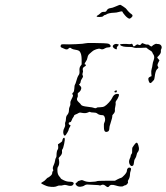

<svg xmlns="http://www.w3.org/2000/svg" viewBox="-20 -788 695 802"><path d="M513 -84Q518 -91 526 -86Q529 -83 526 -75Q523 -67 523 -61Q523 -47 516 -36Q513 -32 514.5 -28Q516 -24 511 -19Q506 -14 503 -14Q500 -14 495.5 -11Q491 -8 482 -9Q473 -10 464 -13Q442 -20 436 -10Q431 -3 423 -10Q412 -20 403 -15Q398 -12 396.5 -13.5Q395 -15 376.5 -15.5Q358 -16 348.5 -17Q339 -18 333 -13.5Q327 -9 316.5 -8Q306 -7 300 -13Q292 -21 298 -24Q302 -26 304 -29Q306 -32 308 -32Q310 -32 316 -34.5Q322 -37 328 -34Q340 -28 356 -28Q381 -29 384 -31Q386 -33 423 -33H460L471 -39Q481 -44 485.5 -45Q490 -46 500 -57Q510 -68 510 -74.5Q510 -81 513 -84ZM540 -182Q547 -192 551 -192Q556 -192 560 -172Q562 -160 555 -152Q552 -149 550.5 -140.5Q549 -132 544.5 -125.5Q540 -119 539.5 -109Q539 -99 535 -96Q528 -91 522 -101Q516 -112 522 -125Q526 -133 526 -137Q526 -141 529.5 -145Q533 -149 532 -160Q532 -169 533 -171.5Q534 -174 540 -182ZM242 -207Q243 -210 245 -211.5Q247 -213 248.5 -212.5Q250 -212 250 -210Q252 -206 248 -187Q244 -168 241 -165Q238 -162 239 -156Q241 -145 231 -135Q224 -128 225 -126Q226 -124 227 -115Q229 -100 221 -89Q219 -84 220 -71.5Q221 -59 227.5 -51.5Q234 -44 234 -42.5Q234 -41 246.5 -35Q259 -29 270 -29Q288 -29 288 -22Q288 -19 284 -15Q280 -11 273 -11.5Q266 -12 258.5 -14.5Q251 -17 243.5 -14.5Q236 -12 230.5 -13Q225 -14 217 -10Q206 -5 182 -9Q176 -10 164 -15.5Q152 -21 152 -23Q152 -25 159 -28.5Q166 -32 172 -39Q178 -46 180 -46Q182 -46 190 -52.5Q198 -59 198 -65Q198 -71 201 -73.5Q204 -76 202 -79Q198 -86 205 -100Q209 -109 210 -117Q211 -125 213.5 -128.5Q216 -132 216 -137Q216 -158 222 -165Q224 -168 223 -177L222 -185L231 -191Q240 -197 240 -199.5Q240 -202 242 -207ZM461 -409Q467 -412 468 -409Q469 -406 467 -403.5Q465 -401 462 -402Q458 -402 458 -405Q458 -408 461 -409ZM455 -601Q463 -607 473 -603L477 -601L472 -596Q467 -591 468 -586.5Q469 -582 466 -582Q463 -582 457 -586Q446 -594 455 -601ZM605 -598Q613 -591 616 -596Q618 -599 625 -602.5Q632 -606 633.5 -605Q635 -604 642 -604Q650 -603 653.5 -597Q657 -591 654 -584Q651 -579 652 -575Q654 -566 641 -553Q637 -550 637 -548Q637 -546 642 -541L646 -536L641 -526Q636 -516 639 -511.5Q642 -507 641.5 -505Q641 -503 636 -499Q629 -492 626 -466Q625 -456 622 -453Q612 -441 608 -441Q604 -441 601 -450Q598 -459 601 -463Q602 -465 608 -468L613 -470L612 -481Q611 -492 613.5 -500Q616 -508 617 -517.5Q618 -527 622 -537Q627 -551 621 -560Q618 -564 616.5 -568.5Q615 -573 608.5 -576.5Q602 -580 596 -585L591 -589L567 -588Q542 -587 538 -589.5Q534 -592 521 -592Q491 -591 482 -600V-603Q484 -604 496 -604.5Q508 -605 514 -604Q522 -603 526 -604Q533 -608 535 -599Q537 -590 546 -598Q551 -602 553 -602.5Q555 -603 560 -600.5Q565 -598 569 -603Q573 -608 574.5 -608Q576 -608 583.5 -604.5Q591 -601 595.5 -602Q600 -603 605 -598ZM336 -607Q343 -609 368 -608.5Q393 -608 412 -607.5Q431 -607 436 -604Q443 -599 442 -594.5Q441 -590 432 -590Q425 -590 418 -586Q408 -579 398 -584Q393 -586 381.5 -582Q370 -578 365 -573Q359 -568 353 -562.5Q347 -557 345.5 -547.5Q344 -538 338 -530Q331 -520 335 -519Q339 -519 339 -516Q339 -513 335 -511Q323 -505 326 -495Q328 -490 325.5 -484Q323 -478 325.5 -473Q328 -468 325 -464Q317 -452 317 -447Q317 -443 314 -439L310 -435L315 -429Q321 -424 319 -416.5Q317 -409 312.5 -405Q308 -401 306 -399.5Q304 -398 305 -391Q306 -384 303 -380Q298 -371 308 -362Q316 -355 318.5 -350.5Q321 -346 335.5 -343.5Q350 -341 357 -340.5Q364 -340 370 -338Q381 -334 384 -338Q386 -340 398 -340Q410 -340 417.5 -344.5Q425 -349 435 -360Q445 -371 448 -378Q455 -394 466 -395.5Q477 -397 477 -392Q477 -389 475 -384Q473 -379 470.5 -374.5Q468 -370 466 -368Q462 -363 463 -358Q464 -353 461.5 -342.5Q459 -332 460 -327Q461 -319 452 -310Q448 -306 449 -303Q450 -299 441 -271Q437 -260 437 -254Q437 -240 429 -238Q424 -236 420.5 -237.5Q417 -239 415.5 -244Q414 -249 414 -258Q413 -270 416 -276Q421 -286 418 -296.5Q415 -307 408 -307Q394 -307 386 -314Q381 -318 370.5 -318Q360 -318 357 -320Q354 -322 349 -319Q338 -313 320 -317Q313 -319 307.5 -315.5Q302 -312 296 -310Q290 -308 289 -304Q288 -300 285.5 -297.5Q283 -295 280 -287Q277 -279 274 -278Q267 -277 267 -273Q267 -267 274 -265Q276 -264 271.5 -257Q267 -250 267 -247Q267 -244 261.5 -234.5Q256 -225 254 -223Q250 -221 248.5 -222Q247 -223 245 -229Q242 -241 249 -254Q253 -261 252 -268Q251 -275 253 -278Q255 -281 255.5 -292Q256 -303 261 -308Q268 -316 268 -328Q268 -337 271.5 -343.5Q275 -350 274 -357Q273 -364 280 -376.5Q287 -389 284 -392Q279 -397 286 -402Q290 -406 290.5 -419Q291 -432 293 -434.5Q295 -437 297 -444Q303 -467 309 -475Q313 -480 312 -492.5Q311 -505 316 -512L321 -519V-539Q321 -563 313 -573Q309 -578 296 -580Q283 -582 279 -585Q272 -592 266 -585Q260 -578 247 -585Q241 -588 238 -589Q231 -591 234 -599Q235 -603 242 -603Q249 -603 251 -603Q263 -602 297 -603.5Q331 -605 336 -607ZM482 -768Q484 -768 496 -760Q508 -752 509 -749Q510 -747 512 -745Q514 -743 516 -740.5Q518 -738 520.5 -736Q523 -734 525 -732Q527 -730 528 -730Q539 -723 528 -714Q523 -710 521 -710Q518 -710 512.5 -714Q507 -718 502 -724Q497 -730 494 -734Q492 -740 489 -740.5Q486 -741 476 -738Q466 -735 458 -735Q432 -734 423 -727Q419 -725 417 -725Q415 -725 411.5 -721Q408 -717 396 -717Q385 -717 384 -719Q383 -721 388 -724Q389 -724 390 -725Q396 -729 401 -734Q406 -739 414.5 -738.5Q423 -738 425 -743Q430 -753 441 -754Q450 -755 462 -760.5Q474 -766 476.5 -766.5Q479 -767 482 -768Z"/></svg>

Font: TT2020 Style D
Style: Italic
Weight: 400
Italic angle: -15°
Version: Version 0.2.000